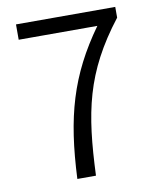

<svg xmlns="http://www.w3.org/2000/svg" viewBox="-83 -797 714 863"><g transform="rotate(-10 274.5 -366.0)"><path d="M200 0H285C297 -286 330 -461 502 -683V-732H49V-662H408C264 -461 213 -282 200 0Z"/></g></svg>

Font: Noto Sans HK DemiLight
Style: Regular
Weight: 350
Designer: Ryoko NISHIZUKA 西塚涼子 (kana, bopomofo & ideographs); Paul D. Hunt (Latin, Greek & Cyrillic); Sandoll Communications 산돌커뮤니
Foundry: Adobe
Version: Version 2.004;hotconv 1.0.118;makeotfexe 2.5.65603